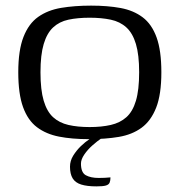

<svg xmlns="http://www.w3.org/2000/svg" viewBox="-20 -488 639 683"><path d="M296 7Q236 7 190 -2Q144 -11 111.5 -35.5Q79 -60 62 -107Q45 -154 45 -231Q45 -309 63.5 -356.5Q82 -404 116 -428Q150 -452 197.5 -460Q245 -468 304 -468Q363 -468 409 -459.5Q455 -451 487.5 -426.5Q520 -402 537 -355Q554 -308 554 -231Q554 -152 535.5 -105Q517 -58 483.5 -33.5Q450 -9 402.5 -1Q355 7 296 7ZM299 -36Q341 -36 374 -43.5Q407 -51 429.5 -71Q452 -91 463.5 -129.5Q475 -168 475 -231Q475 -293 463.5 -331.5Q452 -370 429.5 -390.5Q407 -411 374 -418Q341 -425 299 -425Q256 -425 223.5 -418Q191 -411 169 -390.5Q147 -370 135.5 -331.5Q124 -293 124 -231Q124 -168 135.5 -129.5Q147 -91 169 -71Q191 -51 223.5 -43.5Q256 -36 299 -36ZM323 175Q290 175 269 168.5Q248 162 238.5 146.5Q229 131 229 105Q229 84 240.5 65.5Q252 47 267.5 32Q283 17 299.5 6Q316 -5 326 -10H365Q357 -7 341.5 3.5Q326 14 309 29Q292 44 280 61.5Q268 79 268 94Q268 126 285.5 135.5Q303 145 331 145Q344 145 352.5 144.5Q361 144 366 143.5Q371 143 373 143Q373 154 370 161.5Q367 169 356.5 172Q346 175 323 175Z"/></svg>

Font: Genos Thin
Style: Regular
Weight: 400
Version: Version 1.010